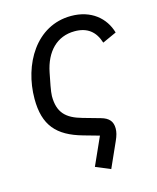

<svg xmlns="http://www.w3.org/2000/svg" viewBox="-106 -602 688 844"><g transform="rotate(-15 237.5 -180.0)"><path d="M228 140 295 168 346 54C356 32 360 16 360 0C360 -31 345 -50 309 -60L231 -82C159 -102 126 -135 126 -209C126 -229 136 -277 143 -312C161 -403 215 -459 296 -459C353 -459 388 -432 405 -378L469 -407C449 -477 389 -528 298 -528C138 -528 49 -373 49 -217C49 -97 100 -39 214 -7L285 13Z"/></g></svg>

Font: Braiins Sans
Style: Italic
Weight: 400
Italic angle: -11.31°
Designer: Mike Abbink, Paul van der Laan, Pieter van Rosmalen, Jiri Chlebus, Lubos Buracinsky
Foundry: Bold Monday, Sudetype
Version: Version 1.000;hotconv 1.0.109;makeotfexe 2.5.65596